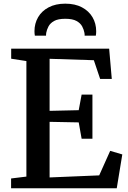

<svg xmlns="http://www.w3.org/2000/svg" viewBox="-20 -1002 680 1022"><path d="M120.5 -62V-677L39.5 -689.5V-743H561L575 -582H513L479.5 -681.5L244 -689V-412L399 -415.5L414.5 -498.5H472V-263.5H414.5L399 -350.5L244 -353.5V-57.5L508 -68.5L566.5 -199L631 -180L601.5 0H39V-52ZM327.5 -982.5Q379.5 -982.5 416.2 -963Q453 -943.5 472.5 -910.2Q492 -877 492 -835.5Q492 -829.5 491.5 -823.5Q491 -817.5 490 -812H430.5Q430.5 -814.5 430.5 -818.5Q430.5 -822.5 429.5 -827Q426.5 -844 417.5 -861.2Q408.5 -878.5 387.5 -890.2Q366.5 -902 327.5 -902Q288.5 -902 267.8 -890.2Q247 -878.5 238 -861Q229 -843.5 226 -827Q225.5 -822.5 225.2 -818.5Q225 -814.5 225 -812H165.5Q164.5 -817.5 164 -823.8Q163.5 -830 163.5 -836Q163.5 -877 182.8 -910.2Q202 -943.5 239 -963Q276 -982.5 327.5 -982.5Z"/></svg>

Font: Merriweather 24pt SemiBold
Style: Regular
Weight: 600
Designer: Eben Sorkin
Foundry: Eben Sorkin
Version: Version 2.100